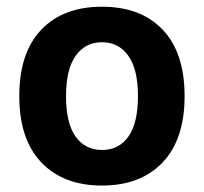

<svg xmlns="http://www.w3.org/2000/svg" viewBox="-20 -558 618 583"><path d="M289.7 -429.8Q340.3 -429.8 369.6 -388.7Q398.9 -347.6 398.9 -266.2Q398.9 -184.2 369.9 -143.4Q341 -102.6 289.7 -102.6Q238.5 -102.6 209.5 -143.4Q180.5 -184.2 180.5 -266.2Q180.5 -347.6 209.8 -388.7Q239.1 -429.8 289.7 -429.8ZM289.7 -537.6Q172 -537.6 105.3 -467.8Q38.6 -398 38.6 -266.2Q38.6 -134.8 105.6 -64.7Q172.6 5.4 289.7 5.4Q406.8 5.4 473.7 -64.7Q540.5 -134.8 540.5 -266.2Q540.5 -398 474 -467.8Q407.5 -537.6 289.7 -537.6Z"/></svg>

Font: Estedad-FD VF
Style: Regular
Weight: 100
Designer: Amin Abedi
Version: Version 7.3